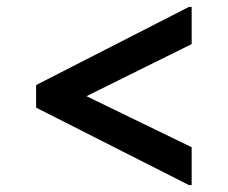

<svg xmlns="http://www.w3.org/2000/svg" viewBox="-20 -595 656 553"><path d="M84 -285V-350L524 -575H532V-468L229 -318L532 -171V-62H524Z"/></svg>

Font: Kufam SemiBold
Style: Regular
Weight: 600
Designer: Wael Morcos, Artur Schmal
Foundry: Original Type
Version: Version 1.300; ttfautohint (v1.8.3)